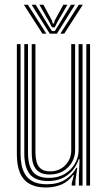

<svg xmlns="http://www.w3.org/2000/svg" viewBox="-20 -787 457 814"><path d="M175 7.8Q142.2 7.8 120 -0.8Q97.8 -9.2 84.2 -23.9Q70.8 -38.5 63.6 -56.8Q56.5 -75 54 -94.8Q51.5 -114.5 51.5 -133V-600H67.2V-135.2Q67.2 -113.2 71 -90.5Q74.8 -67.8 86.2 -48.5Q97.8 -29.2 119.9 -17.5Q142 -5.8 179.2 -5.8Q224 -5.8 255.1 -24.6Q286.2 -43.5 303.8 -75.5H307.5L299.8 -20.5V0H284V-9.5L293.2 -45.2H290Q269.5 -17 240.4 -4.6Q211.2 7.8 175 7.8ZM346 0V-600H361.8V0ZM191.2 -47.2Q165 -47.2 149.6 -56Q134.2 -64.8 126.6 -78.8Q119 -92.8 116.8 -108.9Q114.5 -125 114.5 -139.5V-600H130.2V-140.2Q130.2 -120 134.8 -101.8Q139.2 -83.5 152.9 -72Q166.5 -60.5 193.2 -60.5Q218.5 -60.5 238.5 -72.1Q258.5 -83.8 270.2 -103.9Q282 -124 282 -149V-600H298.5V-150Q298.5 -122.8 285.1 -99.2Q271.8 -75.8 247.6 -61.5Q223.5 -47.2 191.2 -47.2ZM183.2 -19.5Q129.5 -19.8 106.2 -48.8Q83 -77.8 83 -136V-600H98.8V-137.5Q98.8 -87.2 118.5 -60Q138.2 -32.8 187.8 -32.8Q226.5 -32.8 254.8 -49.9Q283 -67 298.1 -94Q313.2 -121 313.2 -150.8V-600H330V0H314.5V-44L317.5 -111.8H313.5Q298.8 -68.2 264.9 -43.8Q231 -19.2 183.2 -19.5ZM81.2 -766.8H98.2L176.5 -644.2H160ZM114.2 -766.8H131.5L184.8 -679.5L200.2 -655.2H212.2L227.5 -679.5L280.8 -766.8H298L221.2 -644.2H191ZM147 -766.8H164.2L200.2 -700.2L203.5 -687.5H209L212 -700.2L248.5 -766.8H265.8L222.2 -691.5L212.2 -671.2H200.2L190.2 -691.5ZM314 -766.8H331L252.2 -644.2H235.8Z"/></svg>

Font: Big Shoulders Inline Text Thin
Style: Regular
Weight: 400
Version: Version 2.002